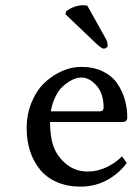

<svg xmlns="http://www.w3.org/2000/svg" viewBox="-20 -691 499 721"><path d="M170.9 -272.9H355Q369.1 -272.9 369.1 -287.1Q369.1 -339.4 342.5 -369.6Q315.9 -399.9 285.2 -399.9Q276.9 -399.9 265.9 -397Q254.9 -394 240 -385Q225.1 -376 211.9 -362.8Q198.7 -349.6 187.3 -325.9Q175.8 -302.2 170.9 -272.9ZM438 -104 456.1 -79.1Q426.3 -38.6 381.3 -14.4Q336.4 9.8 282.2 9.8Q232.4 9.8 193.4 -7.3Q154.3 -24.4 129.9 -54.7Q105.5 -85 92.8 -124Q80.1 -163.1 80.1 -209Q80.1 -261.7 98.6 -306.6Q117.2 -351.6 147 -379.9Q176.8 -408.2 212.9 -424.1Q249 -439.9 285.2 -439.9Q332 -439.9 367.2 -422.4Q402.3 -404.8 421.4 -376Q440.4 -347.2 449.2 -315.4Q458 -283.7 458 -250Q458 -232.9 439.9 -232.9H168Q168 -161.6 189.9 -121.1Q208 -88.4 238.5 -67.6Q269 -46.9 310.1 -46.9Q346.7 -46.9 381.3 -63.7Q416 -80.6 438 -104ZM308.1 -669.4 378.4 -543.5Q384.3 -531.7 384.3 -519Q384.3 -515.1 379.6 -511.7Q375 -508.3 369.1 -508.3Q361.8 -508.3 340.3 -528.3L226.1 -637.2L228 -648.4Q258.8 -671.4 293 -671.4Q300.3 -671.4 308.1 -669.4Z"/></svg>

Font: Linear Smooth
Style: Regular
Weight: 400
Designer: Philipp H. Poll, Flanker
Foundry: Philipp H. Poll, reworked by Flanker
Version: Version 1.061 | FøM Fix